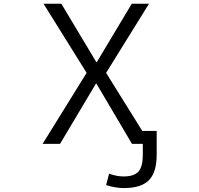

<svg xmlns="http://www.w3.org/2000/svg" viewBox="-20 -750 1040 1001"><path d="M796.9 -67.4V56.6Q796.9 148.4 756.3 189.5Q715.8 230.5 626 230.5Q581.1 230.5 533.2 214.8L548.8 155.3Q586.9 169.9 625 169.9Q678.7 169.9 701.7 144.5Q724.6 119.1 724.6 56.6V0H682.6H668L482.4 -314.5H480.5L293 0H202.1L431.6 -370.1L207 -730.5H299.8L482.4 -425.8H484.4L667 -730.5H756.8L533.2 -370.1L721.7 -67.4Z"/></svg>

Font: GenEi Gothic M SemiLight
Style: Regular
Weight: 350
Designer: o_tamon (Modified); [Source Han Sans]
Ryoko NISHIZUKA  (kana & ideographs); Paul D. Hunt (Latin, Greek & Cyrillic); Wenl
Version: Version 1.1a;Original Version 1.004